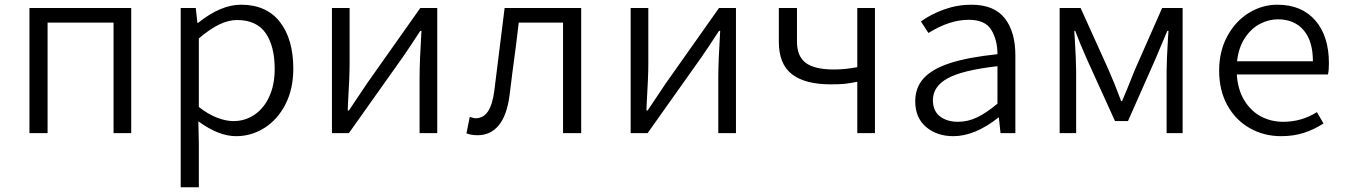

<svg xmlns="http://www.w3.org/2000/svg" viewBox="-20 -565 5721 815"><path d="M105 -531H537V0H462V-469H182V0H105Z M747 -531H811L818 -468H821Q917 -545 1003 -545Q1111 -545 1168 -472Q1225 -399 1225 -273Q1225 -187 1191.5 -122Q1158 -57 1102.5 -22Q1047 13 982 13Q908 13 822 -50L824 45V230H747ZM1146 -272Q1146 -369 1107.5 -424.5Q1069 -480 986 -480Q949 -480 909.5 -460.5Q870 -441 824 -402V-111Q862 -81 900 -66Q938 -51 971 -51Q1021 -51 1061 -78.5Q1101 -106 1123.5 -156Q1146 -206 1146 -272Z M1389 -531H1464V-294Q1464 -239 1457 -123L1456 -96H1461Q1518 -182 1538 -211L1764 -531H1836V0H1761V-236Q1761 -303 1769 -434H1764Q1718 -363 1688 -320L1461 0H1389Z M1960 1 1974 -69Q1980 -67 1987 -65Q1994 -63 1999 -63Q2031 -63 2050.5 -91Q2070 -119 2078 -178L2122 -531H2447V0H2370V-469H2182Q2172 -381 2155 -257L2143 -161Q2132 -76 2097.5 -33.5Q2063 9 2007 9Q1980 9 1960 1Z M2657 -531H2732V-294Q2732 -239 2725 -123L2724 -96H2729Q2786 -182 2806 -211L3032 -531H3104V0H3029V-236Q3029 -303 3037 -434H3032Q2986 -363 2956 -320L2729 0H2657Z M3506 -207Q3397 -207 3341.5 -250Q3286 -293 3286 -388V-531H3363V-388Q3363 -326 3400.5 -298Q3438 -270 3520 -270Q3568 -270 3619 -280V-531H3694V0H3619V-218Q3585 -211 3564 -209Q3543 -207 3506 -207Z M3865 -135Q3865 -194 3901.5 -233.5Q3938 -273 4014 -297.5Q4090 -322 4214 -335Q4214 -395 4188 -438Q4162 -481 4092 -481Q4011 -481 3921 -425L3889 -474Q3932 -505 3988 -525Q4044 -545 4103 -545Q4200 -545 4245 -487.5Q4290 -430 4290 -330V0H4227L4220 -66H4218Q4118 13 4027 13Q3957 13 3911 -26Q3865 -65 3865 -135ZM4214 -125V-284Q4065 -267 4002.5 -232.5Q3940 -198 3940 -140Q3940 -94 3970 -71Q4000 -48 4046 -48Q4088 -48 4127 -66.5Q4166 -85 4214 -125Z M4478 -531H4567L4686 -268Q4712 -209 4739 -136H4743L4764 -186L4797 -268L4913 -531H5000V0H4932V-260Q4932 -307 4938 -405L4940 -434H4935L4884 -313L4768 -51H4713L4594 -313Q4565 -378 4544 -434H4540L4542 -405Q4548 -307 4548 -260V0H4478Z M5155 -265Q5155 -348 5190 -412Q5225 -476 5281.5 -510.5Q5338 -545 5402 -545Q5505 -545 5563 -478.5Q5621 -412 5621 -296Q5621 -268 5617 -249H5230Q5234 -185 5261.5 -139.5Q5289 -94 5332 -71Q5375 -48 5427 -48Q5505 -48 5570 -89L5598 -41Q5558 -15 5514.5 -1Q5471 13 5418 13Q5345 13 5285 -21Q5225 -55 5190 -118Q5155 -181 5155 -265ZM5553 -305Q5553 -391 5513.5 -437Q5474 -483 5404 -483Q5366 -483 5329 -464Q5292 -445 5265 -405Q5238 -365 5231 -305Z"/></svg>

Font: Nebula Sans Book
Style: Regular
Weight: 400
Designer: Paul D. Hunt for Adobe (as Source Sans)
Foundry: Nebula Entertainment & Broadcasting LLC
Version: Version 1.010